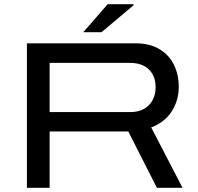

<svg xmlns="http://www.w3.org/2000/svg" viewBox="-20 -893 943 913"><path d="M108 0V-687H624Q692 -687 738 -659.5Q784 -632 807 -585Q830 -538 830 -480Q830 -416 797 -364Q764 -312 699 -287L848 0H726L590 -268H216V0ZM216 -360H598Q656 -360 688 -393Q720 -426 720 -479Q720 -514 705.5 -540Q691 -566 664 -580Q637 -594 598 -594H216ZM376 -740 492 -873H615V-868L463 -740Z"/></svg>

Font: Archivo Expanded
Style: Regular
Weight: 400
Width: 7
Designer: Hector Gatti
Foundry: Omnibus-Type
Version: Version 2.001